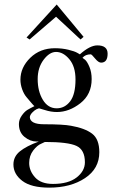

<svg xmlns="http://www.w3.org/2000/svg" viewBox="-20 -610 506 858"><path d="M98.6 -442.4 233.4 -589.8 353.5 -445.3 339.8 -433.6 230.5 -535.2 112.3 -433.6ZM431.6 -330.1Q419.9 -330.1 404.8 -348.6Q389.6 -367.2 385.7 -367.2Q361.3 -367.2 348.6 -351.6L360.4 -342.8Q370.1 -334 379.9 -310.5Q389.6 -287.1 389.6 -256.8Q389.6 -188.5 339.4 -148.9Q289.1 -109.4 234.4 -109.4Q208 -109.4 180.7 -118.2L154.3 -126L143.6 -122.1Q133.8 -117.2 124 -106.9Q114.3 -96.7 113.3 -86.9Q114.3 -54.7 176.8 -54.7Q262.7 -54.7 297.9 -47.9Q359.4 -37.1 391.6 -12.7Q423.8 11.7 423.8 70.3Q423.8 143.6 359.9 186Q295.9 228.5 200.2 228.5Q119.1 228.5 79.6 198.2Q40 168 40 125Q40 89.8 68.8 66.4Q97.7 43 153.3 22.5Q152.3 22.5 148.4 22.5Q144.5 22.5 143.6 22.5Q115.2 22.5 89.8 2Q64.5 -18.6 64.5 -55.7Q64.5 -75.2 77.1 -93.3Q89.8 -111.3 102.1 -118.7Q114.3 -126 133.8 -135.7Q129.9 -138.7 119.6 -150.9Q109.4 -163.1 98.1 -176.3Q86.9 -189.5 79.1 -210.9Q71.3 -232.4 71.3 -253.9Q71.3 -308.6 115.2 -351.6Q159.2 -394.5 225.6 -394.5Q257.8 -394.5 285.6 -387.7Q313.5 -380.9 325.2 -374L336.9 -367.2Q381.8 -407.2 415 -407.2Q460.9 -407.2 460.9 -370.1Q460.9 -330.1 431.6 -330.1ZM317.4 -254.9Q317.4 -312.5 290 -345.2Q262.7 -377.9 230.5 -377.9Q201.2 -377.9 174.8 -342.8Q148.4 -307.6 148.4 -256.8Q148.4 -202.1 171.4 -164.1Q194.3 -126 233.4 -126Q269.5 -126 293.5 -157.2Q317.4 -188.5 317.4 -254.9ZM359.4 115.2Q359.4 59.6 321.8 42Q284.2 24.4 180.7 24.4L164.1 32.2Q146.5 39.1 128.4 62.5Q110.4 85.9 110.4 118.2Q110.4 153.3 136.7 182.6Q163.1 211.9 216.8 211.9Q285.2 211.9 322.3 183.1Q359.4 154.3 359.4 115.2Z"/></svg>

Font: Bentham
Style: Regular
Weight: 400
Version: Version 002.002